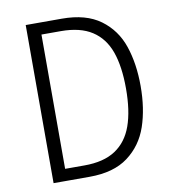

<svg xmlns="http://www.w3.org/2000/svg" viewBox="-82 -801 784 873"><g transform="rotate(-10 310.0 -365.0)"><path d="M95 0V-730H158V0ZM247.5 -675H137.5V-730H261.5Q373 -730 439.8 -681Q506.5 -632 534 -551Q561.5 -470 561.5 -366.5Q561.5 -262.5 533.8 -181Q506 -99.5 439.5 -49.8Q373 0 261.5 0H137.5V-55H247.5Q336.5 -55 390.8 -90.8Q445 -126.5 469.5 -195.2Q494 -264 494 -366.5Q494 -469 469.8 -536.8Q445.5 -604.5 391 -639.8Q336.5 -675 247.5 -675Z"/></g></svg>

Font: Monaspace Neon Var ExtraLight
Style: Regular
Weight: 200
Designer: Riley Cran and the Lettermatic Team
Version: Version 1.200 (Monaspace Neon Var)